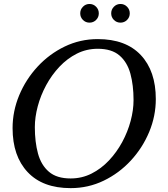

<svg xmlns="http://www.w3.org/2000/svg" viewBox="-20 -962 870 992"><path d="M160 -305Q160 -229 176.2 -169Q192.5 -109 232.8 -74.5Q273 -40 345 -40Q403 -40 453 -65.2Q503 -90.5 543 -133Q583 -175.5 611.5 -228.2Q640 -281 655 -337.2Q670 -393.5 670 -445Q670 -521 653.8 -581Q637.5 -641 597.2 -675.5Q557 -710 485 -710Q427 -710 377 -684.8Q327 -659.5 287 -617Q247 -574.5 218.5 -521.8Q190 -469 175 -412.8Q160 -356.5 160 -305ZM345 10Q200.5 10 122.8 -72.8Q45 -155.5 45 -300Q45 -387.5 79.2 -469.8Q113.5 -552 174 -617.5Q234.5 -683 314.2 -721.5Q394 -760 485 -760Q630 -760 707.5 -677.5Q785 -595 785 -450Q785 -362.5 750.8 -280.2Q716.5 -198 656 -132.5Q595.5 -67 515.8 -28.5Q436 10 345 10ZM602.5 -845Q582.5 -845 568.5 -859Q554.5 -873 554.5 -893Q554.5 -913 568.5 -927.2Q582.5 -941.5 602.5 -941.5Q622.5 -941.5 636.5 -927.2Q650.5 -913 650.5 -893Q650.5 -873 636.5 -859Q622.5 -845 602.5 -845ZM442.5 -845Q422.5 -845 408.5 -859Q394.5 -873 394.5 -893Q394.5 -913 408.5 -927.2Q422.5 -941.5 442.5 -941.5Q462.5 -941.5 476.5 -927.2Q490.5 -913 490.5 -893Q490.5 -873 476.5 -859Q462.5 -845 442.5 -845Z"/></svg>

Font: Besley
Style: Italic
Weight: 400
Italic angle: -13°
Designer: Owen Earl
Foundry: indestructible type*
Version: Version 4.000; ttfautohint (v1.8.4.7-5d5b)